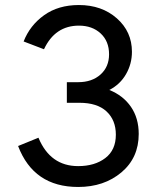

<svg xmlns="http://www.w3.org/2000/svg" viewBox="-20 -732 642 764"><path d="M291 12Q114 12 52 -151L133 -184Q180 -71 291 -71Q357 -71 399 -103Q441 -135 441 -196Q441 -254 404 -288.5Q367 -323 296 -323H246V-405H291Q346 -405 380 -435.5Q414 -466 414 -516Q414 -568 380.5 -599Q347 -630 294 -630Q199 -630 155 -536L74 -567Q99 -631 155.5 -671.5Q212 -712 294 -712Q385 -712 445 -659Q505 -606 505 -526Q505 -478 481.5 -437Q458 -396 415 -374Q470 -352 501 -307Q532 -262 532 -199Q532 -104 463 -46Q394 12 291 12Z"/></svg>

Font: Overpass
Style: Regular
Weight: 400
Designer: Delve Withrington, Thomas Jockin
Foundry: Delve Fonts
Version: Version 3.000;DELV;Overpass